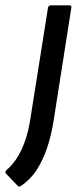

<svg xmlns="http://www.w3.org/2000/svg" viewBox="-69 -508 310 724"><path d="M112 -479Q114 -488 124 -488H192Q202 -488 200 -479L134 -58Q125 1 109 48.5Q93 96 69.5 132.5Q46 169 9 194Q3 198 -3 192L-46 147Q-53 141 -43 132Q-20 112 -3 84.5Q14 57 26.5 20.5Q39 -16 46 -63Z"/></svg>

Font: Sofia Sans Semi Condensed Medium
Style: Italic
Weight: 500
Italic angle: -9°
Version: Version 4.100